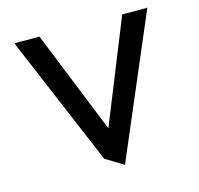

<svg xmlns="http://www.w3.org/2000/svg" viewBox="-101 -801 936 901"><g transform="rotate(-15 367.5 -350.5)"><path d="M690 -693H568L367 -194L166 -693H44L311 -61L398 -8Z"/></g></svg>

Font: Bluebird
Style: Li
Weight: 300
Designer: Jasper
Foundry: Cannot Into Space Fonts
Version: Version 0.98